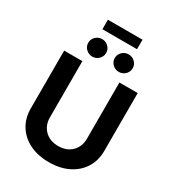

<svg xmlns="http://www.w3.org/2000/svg" viewBox="-249 -1209 1230 1358"><g transform="rotate(30 366.0 -530.0)"><path d="M366.2 10.3Q275.4 10.3 208 -22.9Q140.6 -56.2 103.3 -116Q65.9 -175.8 65.9 -255.4V-727.5H214.8V-267.6Q214.8 -204.1 256.1 -162.8Q297.4 -121.6 366.2 -121.6Q434.6 -121.6 475.8 -162.8Q517.1 -204.1 517.1 -267.6V-727.5H666.5V-255.4Q666.5 -175.8 628.7 -116Q590.8 -56.2 523.4 -22.9Q456.1 10.3 366.2 10.3ZM507.3 -1071.3V-993.7H224.6V-1071.3ZM258.8 -790Q228.5 -790 207 -811Q185.5 -832 185.5 -861.3Q185.5 -890.6 207 -911.6Q228.5 -932.6 258.8 -932.6Q289.1 -932.6 310.3 -911.6Q331.5 -890.6 331.5 -861.3Q331.5 -832 310.3 -811Q289.1 -790 258.8 -790ZM475.1 -790Q444.8 -790 423.3 -811Q401.9 -832 401.9 -861.3Q401.9 -890.6 423.3 -911.6Q444.8 -932.6 475.1 -932.6Q505.4 -932.6 526.9 -911.6Q548.3 -890.6 548.3 -861.3Q548.3 -832 526.9 -811Q505.4 -790 475.1 -790Z"/></g></svg>

Font: Inter-Bold
Style: Bold
Weight: 700
Designer: Rasmus Andersson
Foundry: rsms
Version: Version 4.000;git-a52131595